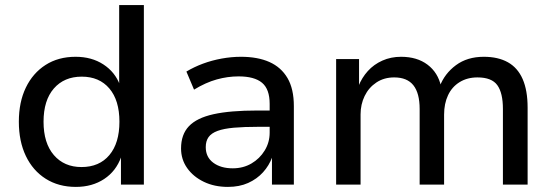

<svg xmlns="http://www.w3.org/2000/svg" viewBox="-20 -725 2175 754"><path d="M278 9Q210 9 159.5 -23Q109 -55 81.5 -112.5Q54 -170 54 -247Q54 -324 81.5 -381Q109 -438 159 -470Q209 -502 277 -502Q340 -502 386 -472Q432 -442 451 -391H448V-705H545V0H455V-109H456Q436 -53 389 -22Q342 9 278 9ZM300 -69Q370 -69 409.5 -116Q449 -163 449 -247Q449 -331 409.5 -377.5Q370 -424 301 -424Q232 -424 191.5 -377.5Q151 -331 151 -247Q151 -163 191.5 -116Q232 -69 300 -69Z M875 9Q822 9 780.5 -11Q739 -31 715 -65Q691 -99 691 -142Q691 -197 722 -229.5Q753 -262 818.5 -276.5Q884 -291 990 -291H1054V-227H994Q938 -227 898.5 -223.5Q859 -220 834.5 -211Q810 -202 799 -186.5Q788 -171 788 -147Q788 -108 817.5 -86Q847 -64 894 -64Q935 -64 967.5 -83Q1000 -102 1019.5 -134Q1039 -166 1039 -204V-317Q1039 -375 1009 -400Q979 -425 917 -425Q874 -425 831 -413Q788 -401 742 -373L712 -444Q742 -462 777 -475Q812 -488 850.5 -495Q889 -502 926 -502Q992 -502 1038 -481.5Q1084 -461 1109 -418.5Q1134 -376 1134 -308V0H1048V-108H1049Q1037 -75 1013 -48.5Q989 -22 954.5 -6.5Q920 9 875 9Z M1300 0V-493H1390V-387H1388Q1401 -420 1424.5 -446Q1448 -472 1481.5 -487Q1515 -502 1555 -502Q1618 -502 1659 -471Q1700 -440 1712 -386H1707Q1726 -436 1770.5 -469Q1815 -502 1880 -502Q1936 -502 1974.5 -480.5Q2013 -459 2032.5 -414.5Q2052 -370 2052 -302V0H1955V-297Q1955 -360 1933 -390.5Q1911 -421 1855 -421Q1815 -421 1785 -402.5Q1755 -384 1739.5 -351Q1724 -318 1724 -275V0H1628V-297Q1628 -359 1603.5 -390Q1579 -421 1528 -421Q1488 -421 1458 -401Q1428 -381 1412 -348Q1396 -315 1396 -276V0Z"/></svg>

Font: Nunito Sans 12pt ExtraLight 9pt Medium
Style: Regular
Weight: 500
Version: Version 3.101;gftools[0.9.27]